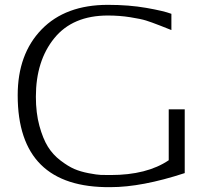

<svg xmlns="http://www.w3.org/2000/svg" viewBox="-20 -752 834 792"><path d="M676 -301H742V-38Q565 20 436 20Q53 24 53 -359Q53 -529 151.5 -630.5Q250 -732 425 -732Q512 -732 583.5 -719.5Q655 -707 687 -695V-628Q680 -631 641.5 -646Q603 -661 582 -667.5Q561 -674 517 -681Q473 -688 425 -688Q280 -688 204 -594.5Q128 -501 128 -353Q128 -286 142.5 -233Q157 -180 177.5 -147Q198 -114 229.5 -90Q261 -66 286.5 -55Q312 -44 346 -37.5Q380 -31 395.5 -30.5Q411 -30 432 -30Q433 -30 434 -30Q435 -30 436 -30Q586 -30 676 -91Z"/></svg>

Font: Afta sans
Style: Regular
Weight: 400
Designer: par.qink
Foundry: Oriol Esparraguera Font
Version: Version 1.000